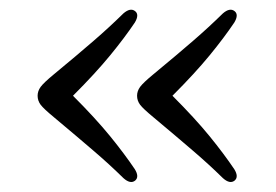

<svg xmlns="http://www.w3.org/2000/svg" viewBox="-20 -429 558 388"><path d="M56 -235.5Q56 -245 62.2 -253.5Q68.5 -262 88.5 -278.5Q137.5 -319 169.2 -346.5Q201 -374 229.5 -402Q243.5 -414 253 -406.5Q262 -399.5 252.5 -383.5Q232 -353 202.5 -317Q173 -281 127.5 -235.5Q173 -190 202.5 -153.8Q232 -117.5 252.5 -87Q262 -71.5 253 -64Q243.5 -56.5 229.5 -69Q201 -97 169.2 -124.2Q137.5 -151.5 88.5 -192.5Q68.5 -209 62.2 -217.2Q56 -225.5 56 -235.5ZM257 -235.5Q257 -245 263.2 -253.5Q269.5 -262 289.5 -278.5Q338.5 -319 370.2 -346.5Q402 -374 430.5 -402Q444.5 -414 454 -406.5Q463 -399.5 453.5 -383.5Q433 -353 403.5 -317Q374 -281 328.5 -235.5Q374 -190 403.5 -153.8Q433 -117.5 453.5 -87Q463 -71.5 454 -64Q444.5 -56.5 430.5 -69Q402 -97 370.2 -124.2Q338.5 -151.5 289.5 -192.5Q269.5 -209 263.2 -217.2Q257 -225.5 257 -235.5Z"/></svg>

Font: Fraunces 9pt Soft Light
Style: Regular
Weight: 300
Version: Version 1.000;[0bf87f6ff]